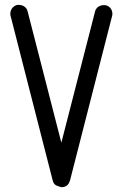

<svg xmlns="http://www.w3.org/2000/svg" viewBox="-20 -774 551 798"><path d="M446 -708C449 -716 448 -745 420 -752C412 -754 382 -754 375 -726L235 -181L95 -726C88 -755 58 -755 50 -753C22 -745 21 -716 24 -708L199 -24C205 -2 217 -2 235 4C258 4 266 -9 271 -24Z"/></svg>

Font: LS
Style: Regular
Weight: 400
Designer: BSozoo
Foundry: BSozoo
Version: Version 001.000